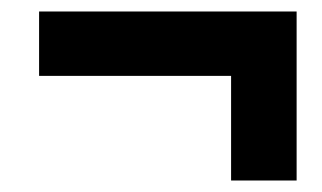

<svg xmlns="http://www.w3.org/2000/svg" viewBox="-20 -406 560 334"><path d="M382 -92V-274H48V-386H496V-92Z"/></svg>

Font: Source Sans 3 Black
Style: Italic
Weight: 900
Italic angle: -11°
Designer: Paul D. Hunt
Foundry: Adobe
Version: Version 3.052;hotconv 1.1.0;makeotfexe 2.6.0